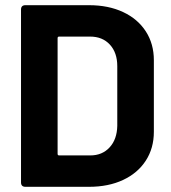

<svg xmlns="http://www.w3.org/2000/svg" viewBox="-20 -720 658 740"><path d="M61 -17V-683Q61 -700 78 -700H323Q398 -700 454.5 -673.5Q511 -647 542 -599Q573 -551 573 -488V-212Q573 -149 542 -101Q511 -53 454.5 -26.5Q398 0 323 0H78Q61 0 61 -17ZM208 -121H328Q374 -121 402.5 -152Q431 -183 432 -235V-465Q432 -517 403.5 -548Q375 -579 327 -579H208Q202 -579 202 -573V-127Q202 -121 208 -121Z"/></svg>

Font: Barlow
Style: Bold
Weight: 700
Designer: Jeremy Tribby
Foundry: Jeremy Tribby
Version: Version 1.101 August 23, 2024